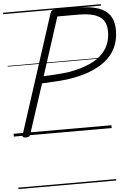

<svg xmlns="http://www.w3.org/2000/svg" viewBox="-75 -939 940 1367"><g transform="rotate(-5 395.0 -255.0)"><path d="M86 14Q56 14 63 -6L338 -856Q342 -866 348.5 -870.5Q355 -875 371 -875H537Q621 -875 677 -856.5Q733 -838 761.5 -797.5Q790 -757 790 -692Q790 -620 762.5 -564.5Q735 -509 684.5 -470.5Q634 -432 564.5 -407.5Q495 -383 410 -372Q367 -367 321 -364.5Q275 -362 233 -360L117 -5Q114 5 107.5 9.5Q101 14 86 14ZM249 -410Q277 -411 305.5 -412.5Q334 -414 363 -416.5Q392 -419 419 -422Q516 -437 586 -469.5Q656 -502 694.5 -556.5Q733 -611 733 -688Q733 -738 711 -768Q689 -798 644.5 -811.5Q600 -825 532 -825H383ZM0 365H699V375H0ZM0 -20H699V0H0ZM0 -505H699V-500H0ZM0 -885H699V-875H0Z"/></g></svg>

Font: Playwrite DK Uloopet Guides
Style: Regular
Weight: 400
Designer: Veronika Burian, José Scaglione
Foundry: TypeTogether
Version: Version 1.003